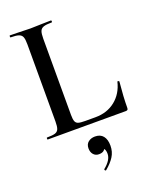

<svg xmlns="http://www.w3.org/2000/svg" viewBox="-163 -716 868 1083"><g transform="rotate(-20 270.5 -174.5)"><path d="M268 -26H328Q399 -26 448 -65.5Q497 -105 513 -172Q513 -174 517 -174Q519 -174 521.5 -172.5Q524 -171 524 -170Q515 -78 515 -15Q515 -7 512 -3.5Q509 0 500 0H32Q30 0 30 -6Q30 -12 32 -12Q66 -12 81.5 -17Q97 -22 102.5 -36.5Q108 -51 108 -81V-544Q108 -574 102.5 -588Q97 -602 81 -607.5Q65 -613 32 -613Q30 -613 30 -619Q30 -625 32 -625L83 -624Q127 -622 155 -622Q185 -622 229 -624L279 -625Q282 -625 282 -619Q282 -613 279 -613Q246 -613 230 -607.5Q214 -602 208.5 -587.5Q203 -573 203 -543V-85Q203 -59 208 -46.5Q213 -34 226 -30Q239 -26 268 -26ZM281 276Q277 276 275 272Q273 268 275 266Q322 228 322 191Q322 170 314.5 161Q307 152 294 149L318 134Q319 177 276 177Q256 177 243.5 163Q231 149 231 126Q231 101 247.5 88Q264 75 288 75Q320 75 336.5 95.5Q353 116 353 153Q353 190 334.5 219Q316 248 283 275Z"/></g></svg>

Font: Cormorant Garamond SemiBold
Style: Regular
Weight: 600
Designer: Christian Thalmann (Catharsis Fonts)
Foundry: Catharsis Fonts
Version: Version 4.000